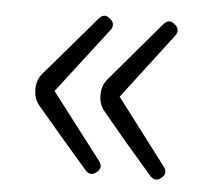

<svg xmlns="http://www.w3.org/2000/svg" viewBox="-38 -513 525 470"><g transform="rotate(5 224.5 -278.5)"><path d="M124 -166 188 -92C196 -83 205 -82 215 -90C225 -98 226 -107 219 -117L95 -279L218 -439C226 -449 225 -459 215 -467C205 -476 196 -475 187 -465L124 -391L62 -319C53 -309 48 -295 48 -282V-276C48 -263 53 -249 62 -239ZM283 -166 347 -92C355 -83 364 -82 374 -90C384 -98 385 -107 378 -117L255 -279L377 -439C385 -449 384 -459 374 -467C364 -476 355 -475 346 -465L283 -391L222 -319C213 -309 208 -295 208 -282V-276C208 -263 213 -249 222 -239Z"/></g></svg>

Font: GenSenRounded2 TW L
Style: Regular
Weight: 300
Version: Version 2.100;PS 2.1;hotconv 16.6.51;makeotf.lib2.5.65220 DE